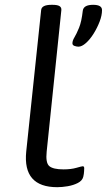

<svg xmlns="http://www.w3.org/2000/svg" viewBox="-20 -772 444 798"><path d="M218 6Q74 6 89 -142L151 -730Q153 -752 194 -752H198Q219 -752 227.5 -746.5Q236 -741 235 -730L174 -142Q169 -95 185 -81.5Q201 -68 244 -68Q275 -68 297.5 -74.5Q320 -81 324 -81Q330 -81 330 -73Q330 -72 329.5 -60.5Q329 -49 326 -37Q322 -21 303.5 -11.5Q285 -2 261.5 2Q238 6 218 6ZM306 -578Q299 -578 290 -581Q281 -584 281 -592Q281 -603 289.5 -617Q298 -631 308.5 -656.5Q319 -682 324 -727Q327 -752 367 -752Q404 -752 404 -730Q404 -708 394 -682Q384 -656 369 -632Q354 -608 337 -593Q320 -578 306 -578Z"/></svg>

Font: Asap Expanded Expanded Regular
Style: Italic
Weight: 400
Width: 7
Italic angle: -6°
Designer: Pablo Cosgaya
Foundry: Omnibus-Type
Version: Version 3.001; ttfautohint (v1.8.4.7-5d5b)